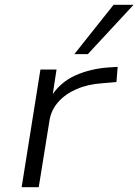

<svg xmlns="http://www.w3.org/2000/svg" viewBox="-20 -778 575 798"><path d="M70 0 148 -489H215L197 -372H189Q228 -435 292 -464Q356 -493 435 -498L469 -500L464 -437L405 -432Q345 -428 298 -407.5Q251 -387 222 -354Q193 -321 186 -279L141 0ZM289 -553 452 -758H535L345 -553Z"/></svg>

Font: Nunito Sans 10pt Expanded Light
Style: Italic
Weight: 300
Width: 7
Italic angle: -9°
Designer: Vernon Adams
Foundry: Vernon Adams
Version: Version 3.101;gftools[0.9.27]